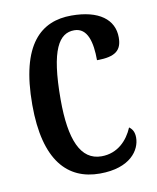

<svg xmlns="http://www.w3.org/2000/svg" viewBox="-68 -601 544 666"><g transform="rotate(-10 203.5 -268.5)"><path d="M231 10C339 10 376 -48 376 -91C376 -111 369 -122 358 -130C340 -87 304 -48 247 -48C173 -48 141 -125 141 -266C141 -444 176 -495 229 -495C276 -495 289 -442 289 -379C355 -379 377 -399 377 -444C377 -507 325 -547 228 -547C122 -547 41 -480 41 -265C41 -68 118 10 231 10Z"/></g></svg>

Font: Noto Serif Ethiopic ExtraCondensed Medium
Style: Regular
Weight: 500
Width: 2
Designer: Monotype Design Team
Foundry: Monotype Imaging Inc.
Version: Version 2.102